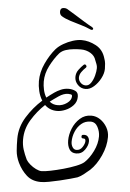

<svg xmlns="http://www.w3.org/2000/svg" viewBox="-61 -913 691 1024"><g transform="rotate(5 284.0 -400.5)"><path d="M197 67Q150 67 120.5 40.5Q91 14 72 -25Q57 -57 54.5 -87.5Q52 -118 52 -152Q52 -214 86 -269Q120 -324 167 -366Q153 -388 146.5 -415.5Q140 -443 140 -468Q140 -516 162 -563.5Q184 -611 213 -645Q228 -662 252 -676Q276 -690 301.5 -698Q327 -706 348 -706Q387 -706 425.5 -685.5Q464 -665 477 -619Q482 -606 483.5 -592Q485 -578 485 -564Q485 -540 471 -513Q457 -486 435.5 -467Q414 -448 391 -448Q366 -448 349 -466Q332 -484 332 -507Q332 -529 345 -546.5Q358 -564 370 -575Q373 -578 376 -578Q382 -578 385 -572Q388 -566 383 -561Q370 -549 360.5 -535Q351 -521 351 -506Q351 -491 362.5 -479Q374 -467 390 -467Q407 -467 418.5 -484Q430 -501 436 -524Q442 -547 442 -564Q442 -575 438 -585Q434 -595 430 -605Q423 -629 400 -642.5Q377 -656 349 -656Q333 -656 311 -654Q289 -652 268.5 -645.5Q248 -639 235 -625Q209 -595 187.5 -553Q166 -511 166 -468Q166 -447 171 -424.5Q176 -402 187 -384Q197 -392 207 -399.5Q217 -407 227 -414Q241 -424 260.5 -432.5Q280 -441 302 -441Q321 -441 337.5 -433.5Q354 -426 354 -403Q354 -376 336.5 -357Q319 -338 295 -328Q271 -318 250 -318Q229 -318 212.5 -325Q196 -332 184 -344Q143 -306 113 -256.5Q83 -207 83 -151Q83 -122 91 -97Q99 -72 112 -45Q118 -34 133 -21Q148 -8 165.5 0.5Q183 9 196 9Q212 9 244 2.5Q276 -4 312 -14Q348 -24 378 -36Q408 -48 420 -59Q446 -83 465.5 -123Q485 -163 485 -202Q485 -228 472 -252.5Q459 -277 434 -277Q405 -277 384.5 -259.5Q364 -242 353 -215.5Q342 -189 342 -162Q342 -145 350 -132.5Q358 -120 371 -120Q391 -120 403 -138.5Q415 -157 415 -171Q415 -185 403 -184H401Q392 -184 392 -194Q392 -202 399 -203Q417 -206 425.5 -196Q434 -186 434 -171Q434 -149 417 -125Q400 -101 371 -101Q346 -101 334.5 -120Q323 -139 323 -167Q323 -198 336 -230.5Q349 -263 374.5 -286Q400 -309 435 -309Q461 -309 483 -294Q505 -279 519 -255Q533 -231 533 -203Q533 -154 510 -103Q487 -52 454 -21Q438 -8 423 4.5Q408 17 390 25Q378 29 352.5 36Q327 43 297.5 50Q268 57 241 62Q214 67 197 67ZM250 -349Q277 -349 300 -365.5Q323 -382 323 -403Q323 -411 316 -412.5Q309 -414 302 -414Q278 -414 251.5 -396Q225 -378 207 -364Q225 -349 250 -349ZM396 -765Q392 -765 386 -768Q367 -777 337.5 -785.5Q308 -794 279.5 -803Q251 -812 233 -823Q226 -827 223 -833.5Q220 -840 220 -847Q220 -864 232 -867Q234 -868 242 -868Q245 -868 248.5 -867.5Q252 -867 256 -865Q275 -854 300.5 -838Q326 -822 352 -806Q378 -790 397 -780Q404 -776 404 -771Q404 -765 396 -765Z"/></g></svg>

Font: Ruge Boogie
Style: Regular
Weight: 400
Designer: Robert E. Leuschke
Foundry: Robert E. Leuschke
Version: Version 1.010; ttfautohint (v1.8.3)